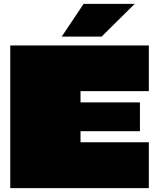

<svg xmlns="http://www.w3.org/2000/svg" viewBox="-20 -972 822 992"><path d="M299 -783 412 -952H676L505 -783ZM33 0V-737H749V-501H396V-443H703V-294H396V-237H749V0Z"/></svg>

Font: Tomorrow Black
Style: Regular
Weight: 900
Designer: Tony de Marco, Monica Rizzolli
Foundry: Just in Type
Version: Version 2.002